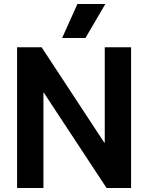

<svg xmlns="http://www.w3.org/2000/svg" viewBox="-20 -935 737 955"><path d="M65 -700H187L499 -225H501V-700H632V0H510L198 -474H196V0H65ZM365 -915H504L405 -746H289Z"/></svg>

Font: Chakra Petch
Style: Bold
Weight: 700
Designer: Katatrad Aksorn Co.,Ltd.
Foundry: Cadson Demak Co.,Ltd.
Version: Version 1.000; ttfautohint (v1.6)